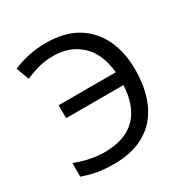

<svg xmlns="http://www.w3.org/2000/svg" viewBox="-168 -865 982 1015"><g transform="rotate(-30 323.5 -357.5)"><path d="M240 10Q185 10 140.5 2Q96 -6 52 -22V-105Q146 -69 228 -69Q478 -69 492 -327H142V-406H491Q479 -525 413 -585.5Q347 -646 248 -646Q206 -647 164.5 -637Q123 -627 75 -606L46 -684Q89 -703 140.5 -714Q192 -725 247 -725Q362 -725 437 -678.5Q512 -632 549.5 -552Q587 -472 587 -369Q587 -253 549 -168Q511 -83 434 -36.5Q357 10 240 10Z"/></g></svg>

Font: Noto Sans Historical
Style: Regular
Weight: 400
Designer: Monotype Design Team
Foundry: Monotype Imaging Inc.
Version: Version 2.013; ttfautohint (v1.8.4.7-5d5b)